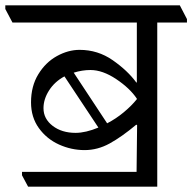

<svg xmlns="http://www.w3.org/2000/svg" viewBox="-51 -665 725 724"><path d="M654 -593V-580H542V39H55L32 -4V-17H464L466 -193L463 -195Q408 -149 362.5 -124Q317 -99 268 -99Q218 -99 171.5 -120Q125 -141 95.5 -182Q66 -223 66 -279Q66 -340 93.5 -385Q121 -430 163.5 -453.5Q206 -477 249 -477Q318 -477 374 -438Q430 -399 463 -354H465V-580H-4L-31 -631V-645H627ZM227 -391 353 -200Q386 -217 415.5 -241.5Q445 -266 465 -291V-293Q439 -332 387.5 -366.5Q336 -401 290 -401Q259 -401 227 -391ZM113 -257Q113 -217 147.5 -190.5Q182 -164 234 -164Q272 -164 320 -184L192 -377Q155 -357 134 -324Q113 -291 113 -257Z"/></svg>

Font: Grenzecho Serif
Style: Serif-Regular
Weight: 400
Designer: Dan Reynolds
Foundry: Dan Reynolds
Version: Version 1.001; ttfautohint (v1.1) -l 5 -r 5 -G 72 -x 0 -D la